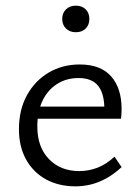

<svg xmlns="http://www.w3.org/2000/svg" viewBox="-20 -650 495 679"><path d="M247 9Q188 9 143 -15.5Q98 -40 72.5 -85.5Q47 -131 47 -193Q47 -262 75.5 -313.5Q104 -365 152.5 -393.5Q201 -422 262 -422Q336 -422 373 -380Q410 -338 410 -265Q410 -257 409.5 -247.5Q409 -238 408 -230H349V-265Q349 -319 327 -346.5Q305 -374 258 -374Q214 -374 181 -352.5Q148 -331 130 -293Q112 -255 112 -202Q112 -130 153 -87.5Q194 -45 260 -45Q294 -45 325 -57Q356 -69 385 -96L410 -59Q383 -34 355.5 -19Q328 -4 301 2.5Q274 9 247 9ZM85 -230 94 -273H399V-230ZM248 -536Q227 -536 213.5 -549Q200 -562 200 -583Q200 -604 213.5 -617Q227 -630 248 -630Q270 -630 283 -617Q296 -604 296 -583Q296 -562 283 -549Q270 -536 248 -536Z"/></svg>

Font: Ysabeau Office
Style: Regular
Weight: 400
Designer: Christian Thalmann (Catharsis Fonts)
Version: Version 2.001;gftools[0.9.30]; featfreeze: tnum,lnum,ss02